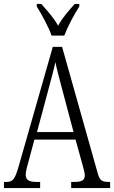

<svg xmlns="http://www.w3.org/2000/svg" viewBox="-20 -951 577 971"><path d="M241 -771H305C322 -816 356 -880 381 -918V-931H358C326 -895 297 -864 274 -821C250 -864 220 -895 189 -931H166V-918C190 -880 225 -816 241 -771ZM0 0H183V-31H162C122 -31 110 -45 110 -68C110 -84 119 -116 125 -137L154 -245H362L395 -126C401 -103 409 -77 409 -65C409 -43 397 -31 359 -31H340V0H537V-31H529C496 -31 484 -39 475 -72L294 -714H247L75 -112C56 -45 45 -31 14 -31H0ZM167 -283 225 -499C239 -552 253 -602 260 -637C267 -602 280 -554 298 -486L352 -283Z"/></svg>

Font: Noto Serif Bengali ExtraCondensed Light
Style: Regular
Weight: 300
Width: 2
Designer: Juan Bruce, Universal Thirst, Indian Type Foundry and the Monotype Design Team.
Foundry: Monotype Imaging Inc.
Version: Version 2.003